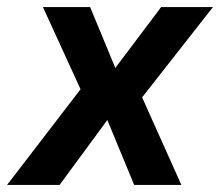

<svg xmlns="http://www.w3.org/2000/svg" viewBox="-44 -521 620 541"><path d="M-24 0 201 -293 207 -217 77 -501H210L282 -327H279L410 -501H556L334 -218L337 -290L467 0H334L258 -184L260 -185L124 0Z"/></svg>

Font: Nunito Sans 7pt SemiCondensed
Style: Bold Italic
Weight: 700
Width: 4
Italic angle: -9°
Designer: Vernon Adams
Foundry: Vernon Adams
Version: Version 3.101;gftools[0.9.27]